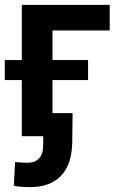

<svg xmlns="http://www.w3.org/2000/svg" viewBox="-25 -559 490 788"><path d="M425.3 -539.1V-434.1H190.4V0H64.5V-539.1ZM-5.4 -230.5V-312.5H336.4V-230.5ZM97.2 209Q79.6 209 63.5 207.8Q47.4 206.5 31.7 203.6L37.1 106Q49.3 107.4 63 108.2Q76.7 108.9 88.4 108.9Q118.7 108.9 135.5 90.8Q152.3 72.8 152.3 34.2V0H106.4V-94.7H272.9L271.5 25.4Q270 115.7 225.6 162.4Q181.2 209 97.2 209Z"/></svg>

Font: Inter 18pt SemiBold
Style: Regular
Weight: 600
Designer: Rasmus Andersson
Foundry: rsms
Version: Version 4.001;git-66647c0bb